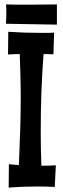

<svg xmlns="http://www.w3.org/2000/svg" viewBox="-20 -847 283 863"><path d="M226.1 -6.8Q206.5 -7.8 187 -8.3Q167.5 -8.8 147.9 -8.8Q115.7 -8.8 83.5 -7.6Q51.3 -6.3 19 -3.9L20 -108.9Q31.2 -107.4 42.5 -106.7Q53.7 -106 64.9 -105Q67.9 -180.7 70.6 -255.6Q73.2 -330.6 73.2 -405.8Q73.2 -456.1 71.8 -505.1Q70.3 -554.2 68.8 -604Q56.2 -604 43 -603.5Q29.8 -603 16.1 -602.1L17.1 -704.1Q54.7 -701.7 92.3 -700.4Q129.9 -699.2 168 -699.2Q181.6 -699.2 195.3 -699.2Q209 -699.2 223.1 -700.2L220.2 -603Q209 -603 198 -603.5Q187 -604 175.8 -604Q168.9 -516.1 166 -429.4Q163.1 -342.8 163.1 -254.9Q163.1 -178.2 166 -102.1Q181.6 -102.1 198 -102.5Q214.4 -103 231 -104ZM235.8 -827.1V-736.3L6.8 -740.2Q7.8 -756.8 8.3 -772.9Q8.8 -786.6 8.5 -801.3Q8.3 -815.9 6.8 -827.1Q18.6 -826.7 34.7 -826.4Q50.8 -826.2 69.1 -825.9Q87.4 -825.7 106.9 -825.9Q126.5 -826.2 145 -826.2Q188.5 -826.7 235.8 -827.1Z"/></svg>

Font: Mouse Memoirs
Style: Regular
Weight: 400
Version: Version 1.000